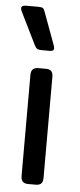

<svg xmlns="http://www.w3.org/2000/svg" viewBox="-53 -762 330 792"><g transform="rotate(5 112.0 -366.0)"><path d="M73 -572 6 -708Q3 -714 3 -720Q3 -732 22 -732H72Q87 -732 92 -728.5Q97 -725 101 -713L151 -577Q153 -569 153 -567Q153 -555 137 -555H103Q90 -555 84 -558.5Q78 -562 73 -572ZM65 -30V-450Q65 -480 95 -480H126Q142 -480 149 -472.5Q156 -465 156 -450V-30Q156 -15 149 -7.5Q142 0 126 0H95Q65 0 65 -30Z"/></g></svg>

Font: Mitr Light
Style: Regular
Weight: 300
Designer: Thanarat Vachiruckul
Foundry: Cadson Demak
Version: Version 1.002